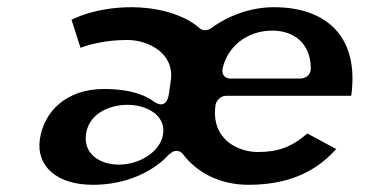

<svg xmlns="http://www.w3.org/2000/svg" viewBox="-20 -523 1037 533"><path d="M447.6 -92.9 459.6 -101.9C470 -106.2 481.4 -103.7 487.4 -95.7C527.1 -42.9 591.6 -10 669.4 -10C768.5 -10 850.4 -38.5 913.3 -109.3L833.2 -152.5C787.9 -113.7 750.6 -101 695.6 -101C643.1 -101 564.4 -134.4 578.4 -232C580 -242.7 591.9 -257 607 -257H955C978 -422.1 885.4 -503 740.5 -503C677.3 -503 615.7 -481 565.9 -444.6C556.3 -437.6 542.8 -437.1 534.5 -444.4C485.7 -487.9 405.1 -503 346.5 -503C262.6 -503 206.1 -481.7 178.5 -468.3L203.4 -390.4C228.7 -399.7 273.7 -412 333.4 -412C390.6 -412 465.2 -376.2 454.1 -299L448.8 -262C441.7 -213.2 406.5 -241.5 406.5 -241.5C389.8 -254.4 349.2 -276 268.8 -276C164.7 -276 101.8 -213.9 90.6 -136C79.9 -61.6 138.1 -10 237.4 -10C378.7 -10 446.1 -91.1 447.6 -92.9ZM619 -305C602.4 -305 595.2 -318.7 597.8 -331.6C610.3 -391.7 663.7 -438 736.1 -438C799 -438 842.5 -399.5 842.8 -333.7C842.9 -310.8 823.7 -305 814 -305ZM218.8 -151C226.8 -207.1 282.4 -232 334.4 -232C386.7 -232 440.3 -203.4 432.8 -151C425.4 -100 364.9 -66 310.5 -66C256.2 -66 210.9 -96.3 218.8 -151Z"/></svg>

Font: Hussar Ekologiczny
Style: Regular
Weight: 400
Foundry: Cannot Into Space Fonts
Version: Version 0.97